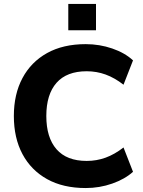

<svg xmlns="http://www.w3.org/2000/svg" viewBox="-20 -939 723 970"><path d="M413 11Q299 11 218 -34Q137 -79 93.5 -160.5Q50 -242 50 -353Q50 -463 93.5 -544.5Q137 -626 218 -671Q299 -716 413 -716Q483 -716 547 -694Q611 -672 652 -634L604 -511Q559 -546 513.5 -562.5Q468 -579 418 -579Q317 -579 265.5 -520.5Q214 -462 214 -353Q214 -244 265.5 -185Q317 -126 418 -126Q468 -126 513.5 -142.5Q559 -159 604 -194L652 -71Q611 -34 547 -11.5Q483 11 413 11ZM325 -786V-919H465V-786Z"/></svg>

Font: Nunito Sans ExtraBold
Style: Regular
Weight: 800
Designer: Vernon Adams
Foundry: Vernon Adams
Version: Version 3.101; ttfautohint (v1.8.4.7-5d5b);gftools[0.9.27]